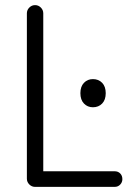

<svg xmlns="http://www.w3.org/2000/svg" viewBox="-20 -730 535 750"><path d="M117 0Q104 0 94.5 -9.5Q85 -19 85 -32V-678Q85 -691 94.5 -700.5Q104 -710 117 -710Q130 -710 139.5 -700.5Q149 -691 149 -678V-61H428Q441 -61 449.5 -52.5Q458 -44 458 -30Q458 -18 449.5 -9Q441 0 428 0ZM343 -311Q322 -311 308 -325.5Q294 -340 294 -366Q294 -392 308 -406.5Q322 -421 343 -421Q365 -421 379 -406.5Q393 -392 393 -366Q393 -340 379 -325.5Q365 -311 343 -311Z"/></svg>

Font: National Park Light
Style: Regular
Weight: 300
Designer: Andrea Herstowski, Ben Hoepner
Version: Version 1.009